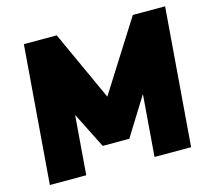

<svg xmlns="http://www.w3.org/2000/svg" viewBox="-101 -827 1046 948"><g transform="rotate(-15 421.5 -352.5)"><path d="M819 -705 763 0H576L601 -315L479 -119H343L251 -302L227 0H41L97 -705H265L428 -348L654 -705Z"/></g></svg>

Font: Nunito Sans Heavy Heavy
Style: Italic
Weight: 400
Italic angle: -4.541°
Designer: Vernon Adams
Foundry: Vernon Adams
Version: Version 2.002